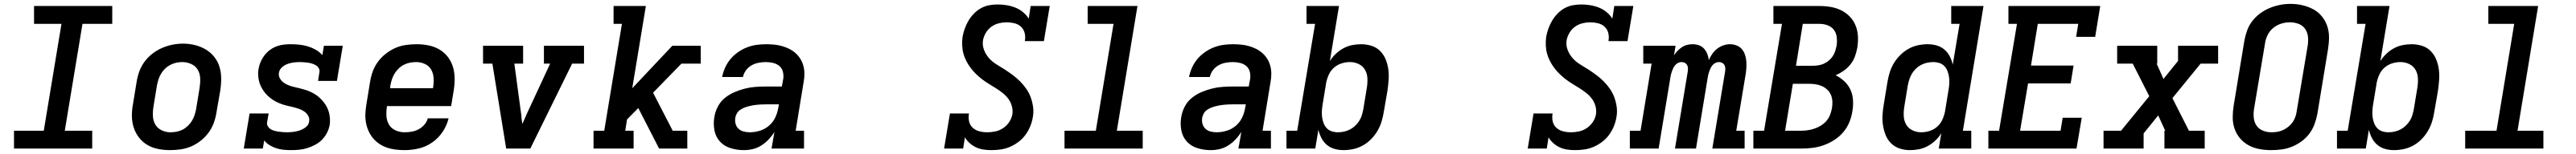

<svg xmlns="http://www.w3.org/2000/svg" viewBox="-20 -766 13240 794"><path d="M52 0V-92H205L296 -643H155V-735H557V-643H404L313 -92H454V0Z M854 8Q823 8 792.5 2Q762 -4 737 -19Q712 -34 694 -57.5Q676 -81 667 -109.5Q658 -138 658 -169.5Q658 -201 664 -232L682 -342Q686 -369 695.5 -396Q705 -423 722 -446.5Q739 -470 762.5 -488.5Q786 -507 812.5 -518.5Q839 -530 866 -535.5Q893 -541 921 -541Q953 -541 982.5 -533.5Q1012 -526 1037.5 -511Q1063 -496 1081.5 -472.5Q1100 -449 1108.5 -420.5Q1117 -392 1117 -360.5Q1117 -329 1112 -298L1093 -188Q1089 -161 1079.5 -134Q1070 -107 1053 -83.5Q1036 -60 1013 -41.5Q990 -23 963.5 -11.5Q937 0 909 4Q881 8 854 8ZM856 -84Q872 -84 888 -87Q904 -90 918.5 -97.5Q933 -105 945.5 -117Q958 -129 966.5 -143Q975 -157 980 -172Q985 -187 988 -203L1006 -313Q1010 -338 1009 -362.5Q1008 -387 996.5 -406.5Q985 -426 963 -436Q941 -446 917 -446Q901 -446 885.5 -442.5Q870 -439 855.5 -431.5Q841 -424 829 -412.5Q817 -401 808.5 -387Q800 -373 795 -357.5Q790 -342 787 -327L769 -217Q765 -193 766 -168.5Q767 -144 778 -124.5Q789 -105 810.5 -94.5Q832 -84 856 -84Q856 -84 856 -84Q856 -84 856 -84Z M1476 8Q1457 8 1437 6Q1417 4 1399 -2Q1381 -8 1365 -18Q1349 -28 1338 -42L1331 0H1233L1263 -181H1361L1353 -136Q1351 -125 1356.5 -115.5Q1362 -106 1370.5 -100.5Q1379 -95 1389.5 -92Q1400 -89 1410.5 -87.5Q1421 -86 1432 -85Q1443 -84 1454 -84Q1471 -84 1487.5 -86Q1504 -88 1520.5 -93.5Q1537 -99 1552 -110.5Q1567 -122 1569 -139Q1572 -155 1564.5 -168.5Q1557 -182 1545 -190.5Q1533 -199 1519 -204Q1505 -209 1490 -213Q1475 -217 1460.5 -220Q1446 -223 1431.5 -228Q1417 -233 1403.5 -239.5Q1390 -246 1378 -254.5Q1366 -263 1355.5 -273Q1345 -283 1336.5 -295Q1328 -307 1321.5 -320Q1315 -333 1311.5 -348Q1308 -363 1307 -378.5Q1306 -394 1309 -410Q1312 -429 1319.5 -446.5Q1327 -464 1339 -480Q1351 -496 1367 -508Q1383 -520 1401.5 -527Q1420 -534 1438.5 -536Q1457 -538 1475 -538Q1498 -538 1520.5 -535.5Q1543 -533 1564 -526.5Q1585 -520 1604 -509Q1623 -498 1637 -482L1645 -530H1742L1712 -349H1615L1622 -394Q1624 -405 1618.5 -414.5Q1613 -424 1604.5 -429Q1596 -434 1586 -437.5Q1576 -441 1565 -442.5Q1554 -444 1543.5 -445Q1533 -446 1522 -446Q1506 -446 1490 -444Q1474 -442 1458.5 -436.5Q1443 -431 1430 -419.5Q1417 -408 1414 -392Q1411 -376 1418.5 -362.5Q1426 -349 1437.5 -340.5Q1449 -332 1463 -326.5Q1477 -321 1492 -317.5Q1507 -314 1521.5 -310.5Q1536 -307 1550.5 -302.5Q1565 -298 1578.5 -291.5Q1592 -285 1604 -277Q1616 -269 1626.5 -258.5Q1637 -248 1646 -236.5Q1655 -225 1661.5 -211.5Q1668 -198 1671.5 -184Q1675 -170 1676 -154Q1677 -138 1675 -123Q1671 -101 1661 -81.5Q1651 -62 1635.5 -46Q1620 -30 1600 -19.5Q1580 -9 1559.5 -2.5Q1539 4 1518 6Q1497 8 1476 8Z M2060 8Q2036 8 2012.5 5Q1989 2 1967.5 -5.5Q1946 -13 1927.5 -26Q1909 -39 1895.5 -56Q1882 -73 1873 -94Q1864 -115 1860.5 -138Q1857 -161 1858.5 -184.5Q1860 -208 1864 -232L1882 -342Q1886 -369 1895.5 -396Q1905 -423 1922 -446.5Q1939 -470 1962.5 -488.5Q1986 -507 2012 -518.5Q2038 -530 2066 -534Q2094 -538 2121 -538Q2152 -538 2182.5 -532Q2213 -526 2238.5 -511Q2264 -496 2282 -472.5Q2300 -449 2308.5 -420.5Q2317 -392 2317 -360.5Q2317 -329 2312 -298L2299 -219H1969V-217Q1965 -192 1966.5 -167.5Q1968 -143 1979.5 -123.5Q1991 -104 2013 -94Q2035 -84 2060 -84Q2077 -84 2095.5 -87Q2114 -90 2131 -99Q2148 -108 2161 -122.5Q2174 -137 2179 -156H2286Q2277 -119 2255.5 -86.5Q2234 -54 2201.5 -31.5Q2169 -9 2132.5 -0.5Q2096 8 2060 8ZM1985 -311H2206V-313Q2210 -337 2209 -361.5Q2208 -386 2197 -406Q2186 -426 2164.5 -436Q2143 -446 2119 -446Q2103 -446 2087.5 -443Q2072 -440 2057 -432.5Q2042 -425 2029.5 -413Q2017 -401 2008.5 -387Q2000 -373 1995 -358Q1990 -343 1987 -327Z M2582 0 2511 -438H2463V-530H2669V-438H2624L2659 -177Q2660 -164 2661.5 -151.5Q2663 -139 2665 -127Q2670 -139 2676 -151.5Q2682 -164 2687 -177L2808 -438H2776V-530H2982V-438H2921L2706 0Z M3031 0V-92H3086L3177 -643H3134V-735H3300L3230 -311L3436 -530H3582V-438H3483L3337 -288L3438 -92H3513V0H3368L3261 -209L3203 -150L3194 -92H3237V0Z M3803 8Q3769 8 3736 -2Q3703 -12 3681 -36Q3659 -60 3652.5 -94Q3646 -128 3652 -162Q3656 -189 3669.5 -215.5Q3683 -242 3705.5 -260.5Q3728 -279 3754.5 -290.5Q3781 -302 3808.5 -309Q3836 -316 3863.5 -318Q3891 -320 3918 -320H3999L4006 -358Q4009 -377 4004.5 -395.5Q4000 -414 3986.5 -425.5Q3973 -437 3954.5 -441.5Q3936 -446 3917 -446Q3899 -446 3880 -442.5Q3861 -439 3844 -429.5Q3827 -420 3815 -404Q3803 -388 3799 -369H3692Q3697 -394 3707.5 -417.5Q3718 -441 3734.5 -461Q3751 -481 3773 -496.5Q3795 -512 3819 -521.5Q3843 -531 3868 -534.5Q3893 -538 3917 -538Q3938 -538 3959 -536Q3980 -534 3999.5 -528.5Q4019 -523 4037 -514Q4055 -505 4069.5 -492Q4084 -479 4094.5 -462Q4105 -445 4110 -425.5Q4115 -406 4115 -385Q4115 -364 4111 -343L4070 -92H4113V0H3946L3961 -86Q3948 -65 3931 -47Q3914 -29 3893.5 -16Q3873 -3 3850 2.5Q3827 8 3804 8Q3804 8 3804 8Q3804 8 3803 8ZM3834 -84Q3860 -84 3886 -92Q3912 -100 3933 -118Q3954 -136 3965.5 -161Q3977 -186 3981 -212L3984 -228H3918Q3906 -228 3895 -227.5Q3884 -227 3872.5 -226Q3861 -225 3850 -223Q3839 -221 3827.5 -218Q3816 -215 3805 -210.5Q3794 -206 3784 -199Q3774 -192 3768 -181.5Q3762 -171 3760 -160Q3757 -144 3761 -128.5Q3765 -113 3776 -102.5Q3787 -92 3802.5 -88Q3818 -84 3834 -84Z M5077 8Q5056 8 5035.5 5Q5015 2 4997 -6.5Q4979 -15 4964.5 -28Q4950 -41 4940 -58L4931 0H4833L4863 -181H4961Q4957 -160 4961.5 -140Q4966 -120 4980.5 -107Q4995 -94 5014.5 -89Q5034 -84 5055 -84Q5076 -84 5097 -88.5Q5118 -93 5136.5 -105.5Q5155 -118 5167.5 -136.5Q5180 -155 5184 -177Q5187 -199 5181 -220Q5175 -241 5162.5 -257.5Q5150 -274 5133.5 -287Q5117 -300 5099.5 -311Q5082 -322 5064 -333Q5046 -344 5029.5 -356.5Q5013 -369 4998 -383.5Q4983 -398 4970.5 -414.5Q4958 -431 4948 -450Q4938 -469 4932.5 -489Q4927 -509 4926 -531.5Q4925 -554 4928 -577Q4932 -598 4939.5 -619Q4947 -640 4958.5 -659.5Q4970 -679 4986.5 -696Q5003 -713 5023 -724Q5043 -735 5065 -739Q5087 -743 5108 -743Q5132 -743 5155.5 -739Q5179 -735 5200 -726.5Q5221 -718 5238.5 -703.5Q5256 -689 5268 -670L5278 -735H5376L5346 -554H5248Q5252 -575 5247.5 -594.5Q5243 -614 5229 -627.5Q5215 -641 5195 -646Q5175 -651 5155 -651Q5135 -651 5114.5 -646Q5094 -641 5076.5 -628.5Q5059 -616 5048 -597.5Q5037 -579 5033 -559Q5029 -532 5038.5 -508Q5048 -484 5064.5 -465.5Q5081 -447 5102.5 -434Q5124 -421 5145 -407.5Q5166 -394 5186 -379Q5206 -364 5223.5 -346.5Q5241 -329 5255.5 -308Q5270 -287 5278.5 -263.5Q5287 -240 5290.5 -214Q5294 -188 5289 -161Q5285 -137 5275.5 -114Q5266 -91 5251 -70.5Q5236 -50 5215.5 -34.5Q5195 -19 5172 -9Q5149 1 5124.5 4.5Q5100 8 5077 8Z M5452 0V-92H5613L5704 -643H5571V-735H5827L5721 -92H5854V0Z M6203 8Q6169 8 6136 -2Q6103 -12 6081 -36Q6059 -60 6052.5 -94Q6046 -128 6052 -162Q6056 -189 6069.5 -215.5Q6083 -242 6105.5 -260.5Q6128 -279 6154.5 -290.5Q6181 -302 6208.5 -309Q6236 -316 6263.5 -318Q6291 -320 6318 -320H6399L6406 -358Q6409 -377 6404.5 -395.5Q6400 -414 6386.5 -425.5Q6373 -437 6354.5 -441.5Q6336 -446 6317 -446Q6299 -446 6280 -442.5Q6261 -439 6244 -429.5Q6227 -420 6215 -404Q6203 -388 6199 -369H6092Q6097 -394 6107.5 -417.5Q6118 -441 6134.5 -461Q6151 -481 6173 -496.5Q6195 -512 6219 -521.5Q6243 -531 6268 -534.5Q6293 -538 6317 -538Q6338 -538 6359 -536Q6380 -534 6399.5 -528.5Q6419 -523 6437 -514Q6455 -505 6469.5 -492Q6484 -479 6494.5 -462Q6505 -445 6510 -425.5Q6515 -406 6515 -385Q6515 -364 6511 -343L6470 -92H6513V0H6346L6361 -86Q6348 -65 6331 -47Q6314 -29 6293.5 -16Q6273 -3 6250 2.5Q6227 8 6204 8Q6204 8 6204 8Q6204 8 6203 8ZM6234 -84Q6260 -84 6286 -92Q6312 -100 6333 -118Q6354 -136 6365.5 -161Q6377 -186 6381 -212L6384 -228H6318Q6306 -228 6295 -227.5Q6284 -227 6272.5 -226Q6261 -225 6250 -223Q6239 -221 6227.5 -218Q6216 -215 6205 -210.5Q6194 -206 6184 -199Q6174 -192 6168 -181.5Q6162 -171 6160 -160Q6157 -144 6161 -128.5Q6165 -113 6176 -102.5Q6187 -92 6202.5 -88Q6218 -84 6234 -84Z M6886 8Q6862 8 6839.5 1.5Q6817 -5 6800 -19.5Q6783 -34 6772.5 -54.5Q6762 -75 6757 -97L6741 0H6593V-92H6648L6740 -643H6696V-735H6863L6816 -451Q6829 -472 6847 -489Q6865 -506 6886.5 -517.5Q6908 -529 6931 -533.5Q6954 -538 6977 -538Q7005 -538 7031 -529.5Q7057 -521 7075 -502.5Q7093 -484 7103 -459.5Q7113 -435 7116.5 -408.5Q7120 -382 7118 -354Q7116 -326 7112 -298L7093 -188Q7089 -163 7081.5 -138.5Q7074 -114 7060.5 -91Q7047 -68 7028 -48.5Q7009 -29 6985.5 -16Q6962 -3 6936.5 2.5Q6911 8 6886 8ZM6858 -84Q6873 -84 6889 -87.5Q6905 -91 6919.5 -98.5Q6934 -106 6946 -117.5Q6958 -129 6967 -143Q6976 -157 6980.5 -172.5Q6985 -188 6988 -203L7006 -313Q7010 -337 7009 -361.5Q7008 -386 6997 -405.5Q6986 -425 6965 -435.5Q6944 -446 6919 -446Q6919 -446 6919 -446Q6919 -446 6919 -446Q6897 -446 6875.5 -439Q6854 -432 6837 -417Q6820 -402 6810.5 -381Q6801 -360 6797 -339L6779 -229Q6776 -212 6775 -195.5Q6774 -179 6776 -163Q6778 -147 6783.5 -132Q6789 -117 6799.5 -105.5Q6810 -94 6825.5 -89Q6841 -84 6858 -84Z M8077 8Q8056 8 8035.5 5Q8015 2 7997 -6.5Q7979 -15 7964.5 -28Q7950 -41 7940 -58L7931 0H7833L7863 -181H7961Q7957 -160 7961.5 -140Q7966 -120 7980.5 -107Q7995 -94 8014.5 -89Q8034 -84 8055 -84Q8076 -84 8097 -88.5Q8118 -93 8136.5 -105.5Q8155 -118 8167.5 -136.5Q8180 -155 8184 -177Q8187 -199 8181 -220Q8175 -241 8162.5 -257.5Q8150 -274 8133.5 -287Q8117 -300 8099.5 -311Q8082 -322 8064 -333Q8046 -344 8029.5 -356.5Q8013 -369 7998 -383.5Q7983 -398 7970.5 -414.5Q7958 -431 7948 -450Q7938 -469 7932.5 -489Q7927 -509 7926 -531.5Q7925 -554 7928 -577Q7932 -598 7939.5 -619Q7947 -640 7958.5 -659.5Q7970 -679 7986.5 -696Q8003 -713 8023 -724Q8043 -735 8065 -739Q8087 -743 8108 -743Q8132 -743 8155.5 -739Q8179 -735 8200 -726.5Q8221 -718 8238.5 -703.5Q8256 -689 8268 -670L8278 -735H8376L8346 -554H8248Q8252 -575 8247.5 -594.5Q8243 -614 8229 -627.5Q8215 -641 8195 -646Q8175 -651 8155 -651Q8135 -651 8114.5 -646Q8094 -641 8076.5 -628.5Q8059 -616 8048 -597.5Q8037 -579 8033 -559Q8029 -532 8038.5 -508Q8048 -484 8064.5 -465.5Q8081 -447 8102.5 -434Q8124 -421 8145 -407.5Q8166 -394 8186 -379Q8206 -364 8223.5 -346.5Q8241 -329 8255.5 -308Q8270 -287 8278.5 -263.5Q8287 -240 8290.5 -214Q8294 -188 8289 -161Q8285 -137 8275.5 -114Q8266 -91 8251 -70.5Q8236 -50 8215.5 -34.5Q8195 -19 8172 -9Q8149 1 8124.5 4.5Q8100 8 8077 8Z M8358 0V-92H8413L8470 -438H8427V-530H8593L8585 -481Q8593 -493 8603.5 -504Q8614 -515 8626 -523Q8638 -531 8652 -534.5Q8666 -538 8680 -538Q8680 -538 8680 -538Q8680 -538 8680 -538Q8698 -538 8713.5 -532.5Q8729 -527 8739.5 -515Q8750 -503 8756 -488Q8762 -473 8764 -456Q8771 -473 8781.5 -488Q8792 -503 8806.5 -514.5Q8821 -526 8838.5 -532Q8856 -538 8872 -538Q8890 -538 8906 -532Q8922 -526 8933 -513.5Q8944 -501 8949.5 -485Q8955 -469 8956.5 -452Q8958 -435 8957 -417Q8956 -399 8953 -381L8905 -92H8948V0H8782L8848 -399Q8849 -408 8848.5 -416.5Q8848 -425 8843.5 -432Q8839 -439 8831.5 -442.5Q8824 -446 8815 -446Q8806 -446 8797.5 -441.5Q8789 -437 8783 -430Q8777 -423 8773 -414.5Q8769 -406 8766 -397.5Q8763 -389 8761 -380.5Q8759 -372 8758 -364L8698 0H8590L8656 -399Q8657 -408 8656.5 -416.5Q8656 -425 8651.5 -432Q8647 -439 8639.5 -442.5Q8632 -446 8623 -446Q8614 -446 8605.5 -441.5Q8597 -437 8591 -430Q8585 -423 8581 -414.5Q8577 -406 8574 -397.5Q8571 -389 8569 -380.5Q8567 -372 8566 -364L8506 0Z M8993 0V-92H9048L9140 -643H9096V-735H9333Q9363 -735 9391.5 -730Q9420 -725 9445 -712.5Q9470 -700 9489 -680Q9508 -660 9518.5 -634Q9529 -608 9530.5 -578.5Q9532 -549 9527 -519Q9523 -497 9515 -475Q9507 -453 9492 -434Q9477 -415 9457 -401Q9437 -387 9416 -378Q9440 -366 9460 -347.5Q9480 -329 9491.5 -304.5Q9503 -280 9505 -251Q9507 -222 9502 -193Q9498 -165 9486.5 -136.5Q9475 -108 9455 -84.5Q9435 -61 9408.5 -44Q9382 -27 9353.5 -17Q9325 -7 9296 -3.5Q9267 0 9238 0ZM9297 -427Q9311 -427 9325.5 -429Q9340 -431 9354 -437Q9368 -443 9380 -453Q9392 -463 9400.5 -475.5Q9409 -488 9413.5 -502.5Q9418 -517 9421 -531Q9424 -552 9421.5 -574Q9419 -596 9407 -612Q9395 -628 9375 -635.5Q9355 -643 9333 -643H9247L9212 -427ZM9156 -92H9238Q9255 -92 9272.5 -94.5Q9290 -97 9307.5 -103Q9325 -109 9341 -119Q9357 -129 9369 -143Q9381 -157 9387.5 -174.5Q9394 -192 9397 -209Q9400 -226 9399 -244Q9398 -262 9391.5 -277Q9385 -292 9373 -303.5Q9361 -315 9345.5 -322Q9330 -329 9313 -331.5Q9296 -334 9278 -334H9196Z M9798 8Q9770 8 9744.5 -0.5Q9719 -9 9700.5 -27.5Q9682 -46 9672.5 -70.5Q9663 -95 9659 -121.5Q9655 -148 9657 -176Q9659 -204 9664 -232L9682 -342Q9686 -367 9693.5 -391.5Q9701 -416 9714.5 -439Q9728 -462 9747.5 -481.5Q9767 -501 9790 -514Q9813 -527 9838.5 -532.5Q9864 -538 9889 -538Q9913 -538 9935.5 -531.5Q9958 -525 9975 -510.5Q9992 -496 10002.5 -475.5Q10013 -455 10018 -433L10053 -643H10010V-735H10176L10070 -92H10113V0H9946L9959 -79Q9946 -58 9928 -41Q9910 -24 9888.5 -12.5Q9867 -1 9844 3.5Q9821 8 9798 8ZM9856 -84Q9878 -84 9899.5 -91Q9921 -98 9938 -113Q9955 -128 9964.5 -149Q9974 -170 9978 -191L9996 -301Q9999 -318 10000 -334.5Q10001 -351 9999 -367Q9997 -383 9991.5 -398Q9986 -413 9975.5 -424.5Q9965 -436 9949.5 -441Q9934 -446 9917 -446Q9902 -446 9886 -442.5Q9870 -439 9855.5 -431.5Q9841 -424 9829 -412.5Q9817 -401 9808.5 -387Q9800 -373 9795 -357.5Q9790 -342 9787 -327L9769 -217Q9765 -193 9766 -168.5Q9767 -144 9778 -124.5Q9789 -105 9810 -94.5Q9831 -84 9856 -84Q9856 -84 9856 -84Q9856 -84 9856 -84Z M10201 0V-92H10256L10348 -643H10304V-735H10776L10750 -576H10652L10663 -643H10455L10420 -428H10639L10624 -336H10405L10364 -92H10572L10583 -159H10681L10654 0Z M10793 0V-92H10883L11028 -270L10943 -438H10863V-530H11069V-438H11066L11101 -359L11176 -452V-530H11382V-438H11292L11147 -260L11232 -92H11313V0H11106V-92H11110L11074 -171L10999 -78V0Z M11655 8Q11624 8 11594 2.5Q11564 -3 11538.5 -17Q11513 -31 11494.5 -53Q11476 -75 11466.5 -102.5Q11457 -130 11457 -160.5Q11457 -191 11462 -222L11517 -557Q11522 -584 11531.5 -610Q11541 -636 11558.5 -658.5Q11576 -681 11599.5 -698Q11623 -715 11649 -725.5Q11675 -736 11701.5 -741Q11728 -746 11755 -746Q11786 -746 11815.5 -739Q11845 -732 11870.5 -718.5Q11896 -705 11914.5 -682.5Q11933 -660 11942.5 -632.5Q11952 -605 11952 -574.5Q11952 -544 11947 -513L11892 -178Q11887 -152 11877.5 -126Q11868 -100 11851 -77Q11834 -54 11810.5 -37Q11787 -20 11761 -9.5Q11735 1 11708 4.5Q11681 8 11655 8ZM11656 -84Q11672 -84 11687 -86.5Q11702 -89 11716 -95.5Q11730 -102 11743 -112.5Q11756 -123 11765 -136Q11774 -149 11779 -163.5Q11784 -178 11786 -193L11842 -528Q11846 -551 11844 -574.5Q11842 -598 11829.5 -616.5Q11817 -635 11795.5 -643Q11774 -651 11751 -651Q11728 -651 11706 -644Q11684 -637 11665.5 -622Q11647 -607 11636.5 -585.5Q11626 -564 11623 -542L11567 -207Q11563 -184 11565 -160.5Q11567 -137 11579 -119Q11591 -101 11612 -92.5Q11633 -84 11656 -84Z M12286 8Q12262 8 12239.5 1.5Q12217 -5 12200 -19.5Q12183 -34 12172.5 -54.5Q12162 -75 12157 -97L12141 0H11993V-92H12048L12140 -643H12096V-735H12263L12216 -451Q12229 -472 12247 -489Q12265 -506 12286.5 -517.5Q12308 -529 12331 -533.5Q12354 -538 12377 -538Q12405 -538 12431 -529.5Q12457 -521 12475 -502.5Q12493 -484 12503 -459.5Q12513 -435 12516.5 -408.5Q12520 -382 12518 -354Q12516 -326 12512 -298L12493 -188Q12489 -163 12481.5 -138.5Q12474 -114 12460.5 -91Q12447 -68 12428 -48.5Q12409 -29 12385.5 -16Q12362 -3 12336.5 2.5Q12311 8 12286 8ZM12258 -84Q12273 -84 12289 -87.5Q12305 -91 12319.5 -98.5Q12334 -106 12346 -117.5Q12358 -129 12367 -143Q12376 -157 12380.5 -172.5Q12385 -188 12388 -203L12406 -313Q12410 -337 12409 -361.5Q12408 -386 12397 -405.5Q12386 -425 12365 -435.5Q12344 -446 12319 -446Q12319 -446 12319 -446Q12319 -446 12319 -446Q12297 -446 12275.5 -439Q12254 -432 12237 -417Q12220 -402 12210.5 -381Q12201 -360 12197 -339L12179 -229Q12176 -212 12175 -195.5Q12174 -179 12176 -163Q12178 -147 12183.5 -132Q12189 -117 12199.5 -105.5Q12210 -94 12225.5 -89Q12241 -84 12258 -84Z M12652 0V-92H12813L12904 -643H12771V-735H13027L12921 -92H13054V0Z"/></svg>

Font: Iosevka Slab SmBdExObl
Style: Regular
Weight: 600
Width: 7
Italic angle: -9°
Monospace: yes
Designer: Belleve Invis
Foundry: Belleve Invis
Version: Version 11.1.0; ttfautohint (v1.8.3)